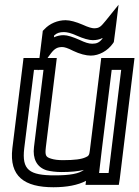

<svg xmlns="http://www.w3.org/2000/svg" viewBox="-20 -753 586 808"><path d="M408 -119 416 -184 450 -459H490L437 -25H397L401 -59L408 -119ZM140 -459 139 -456 142 -459H163L123 -134C117 -86 134 -49 177 -36C193 -32 215 -29 239 -29C277 -29 309 -32 333 -38C312 -22 274 -15 211 -15C104 -15 71 -37 82 -129L123 -459H140ZM376 -634C367 -634 352 -638 328 -649C300 -661 275 -668 256 -668C223 -668 189 -654 167 -630L160 -623L159 -614L150 -541L146 -509H104H79L76 -484L32 -129C18 -10 83 35 205 35C261 35 308 26 342 8L340 25H365H455H480L484 0L543 -484L546 -509H521H431H406L403 -484L358 -119C356 -101 353 -96 340 -91C323 -83 294 -79 245 -79C224 -79 209 -81 196 -85C172 -92 169 -99 173 -134L216 -484L219 -509H194H180L194 -528C210 -549 222 -555 242 -555C251 -555 265 -551 288 -539C315 -526 342 -519 362 -519C397 -519 433 -539 455 -570L459 -576L460 -583L469 -652L479 -733L425 -666C405 -642 399 -634 376 -634ZM370 -584C386 -584 400 -587 411 -593V-590C398 -574 387 -569 368 -569C354 -569 338 -574 315 -585C288 -597 264 -605 248 -605C234 -605 220 -602 207 -596L208 -604C219 -614 231 -618 249 -618C262 -618 279 -614 303 -603C330 -591 354 -584 370 -584Z"/></svg>

Font: Gamestation Display Outline
Style: Italic
Weight: 400
Designer: Jonas Hecksher
Foundry: Jonas Hecksher, Playtypeª, e-types AS
Version: Version 1.003